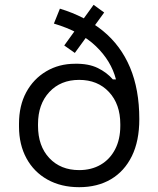

<svg xmlns="http://www.w3.org/2000/svg" viewBox="-20 -764 655 798"><path d="M309 14Q234 14 177.5 -17.5Q121 -49 90 -106Q59 -163 59 -238V-250Q59 -325 89 -380.5Q119 -436 172 -467.5Q225 -499 292 -499Q348 -500 386 -481.5Q424 -463 449 -434H462Q442 -511 378.5 -572Q315 -633 204 -666L229 -728Q334 -696 408 -635.5Q482 -575 520.5 -483.5Q559 -392 559 -269Q559 -178 528 -115Q497 -52 441 -19Q385 14 309 14ZM309 -57Q360 -57 398.5 -79.5Q437 -102 458.5 -143.5Q480 -185 480 -241V-248Q480 -331 433 -381.5Q386 -432 309 -432Q232 -432 185 -381.5Q138 -331 138 -248V-241Q138 -157 185 -107Q232 -57 309 -57ZM291 -544 247 -575 369 -744 413 -712Z"/></svg>

Font: Space Grotesk
Style: Regular
Weight: 400
Designer: Florian Karsten
Foundry: Florian Karsten
Version: Version 2.000